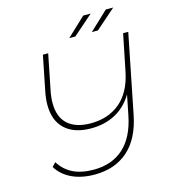

<svg xmlns="http://www.w3.org/2000/svg" viewBox="-137 -980 1063 1193"><g transform="rotate(-15 394.5 -383.5)"><path d="M754 -700 653 -194Q624 -46 539.5 28.5Q455 103 325 103Q240 103 178 73.5Q116 44 83 -10L106 -35Q140 19 194 45.5Q248 72 327 72Q443 72 518 5Q593 -62 620 -196L646 -326Q602 -253 533.5 -216.5Q465 -180 377 -180Q270 -180 210.5 -234.5Q151 -289 151 -392Q151 -430 160 -475L205 -700H239L194 -475Q185 -432 185 -394Q185 -303 236.5 -257Q288 -211 384 -211Q496 -211 571.5 -274Q647 -337 673 -463L721 -700ZM510 -870H558L429 -757H390ZM655 -870H703L574 -757H535Z"/></g></svg>

Font: Montserrat Alternates ExLight
Style: Italic
Weight: 275
Italic angle: -11.3°
Designer: Julieta Ulanovsky
Foundry: Julieta Ulanovsky
Version: Version 7.200